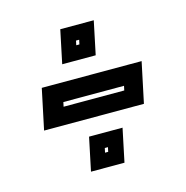

<svg xmlns="http://www.w3.org/2000/svg" viewBox="-75 -595 568 587"><g transform="rotate(-15 209.0 -301.5)"><path d="M37.5 -238 64.5 -366H380.5L353.5 -238ZM114 -293H306L309 -307H117ZM143.5 -79.5 165.5 -184.5H271.5L249.5 -79.5ZM200 -124.5H210L213 -138.5H203ZM143.5 -419.5 165.5 -524.5H271.5L249.5 -419.5ZM200 -464.5H210L213 -478.5H203Z"/></g></svg>

Font: Tourney Thin
Style: Bold Italic
Weight: 700
Italic angle: -12°
Version: Version 1.015